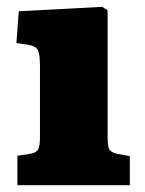

<svg xmlns="http://www.w3.org/2000/svg" viewBox="-20 -542 423 562"><path d="M31 0V-86L70 -92Q86 -95 91.5 -104.5Q97 -114 97 -141V-348Q97 -383 91 -395Q85 -407 62 -411L28 -416L35 -509L279 -522L295 -512V-140Q295 -114 300 -105Q305 -96 322 -92L360 -85V0Z"/></svg>

Font: Literata 12pt ExtraBold
Style: Regular
Weight: 800
Designer: Latin by Veronika Burian and Jose Scaglione. Greek by Irene Vlachou. Cyrillic by Vera Evstafieva.
Foundry: TypeTogether
Version: Version 3.002